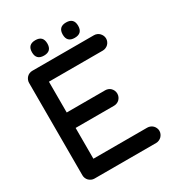

<svg xmlns="http://www.w3.org/2000/svg" viewBox="-200 -973 1003 1094"><g transform="rotate(-30 301.5 -426.0)"><path d="M503.9 -709Q514.2 -709 523.4 -705.1Q532.7 -701.2 539.6 -694.1Q546.4 -687 550.5 -678Q554.7 -668.9 554.7 -658.2Q554.7 -648.4 550.8 -639.2Q546.9 -629.9 540 -623Q533.2 -616.2 523.7 -612.1Q514.2 -607.9 503.9 -607.9H149.4V-405.3H402.8Q412.1 -405.3 421.4 -401.9Q430.7 -398.4 437.5 -391.6Q444.3 -384.8 448.7 -375.5Q453.1 -366.2 453.1 -354.5Q453.1 -343.3 448.7 -333.7Q444.3 -324.2 437.5 -317.6Q430.7 -311 421.4 -307.4Q412.1 -303.7 402.8 -303.7H149.4V-101.1H503.9Q513.7 -101.1 523.2 -97.2Q532.7 -93.3 539.6 -86.4Q546.4 -79.6 550.5 -70.3Q554.7 -61 554.7 -50.8Q554.7 -40.5 550.5 -31.2Q546.4 -22 539.6 -15.1Q532.7 -8.3 523.4 -4.2Q514.2 0 503.9 0H98.1Q87.9 0 78.6 -4.2Q69.3 -8.3 62.5 -15.1Q55.7 -22 51.8 -31.2Q47.9 -40.5 47.9 -50.8V-658.2Q47.9 -668.5 51.8 -677.7Q55.7 -687 62.5 -694.1Q69.3 -701.2 78.6 -705.1Q87.9 -709 98.1 -709ZM200.2 -851.6Q250.5 -851.6 250.5 -800.8Q250.5 -750.5 200.2 -750.5Q149.4 -750.5 149.4 -800.8Q149.4 -851.6 200.2 -851.6ZM402.3 -851.6Q453.1 -851.6 453.1 -800.8Q453.1 -750.5 402.3 -750.5Q351.6 -750.5 351.6 -800.8Q351.6 -851.6 402.3 -851.6Z"/></g></svg>

Font: TGL 0-17
Style: Regular
Weight: 400
Designer: Peter Wiegel
Foundry: Peter Wiegel
Version: Version 1.003 2010